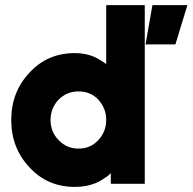

<svg xmlns="http://www.w3.org/2000/svg" viewBox="-20 -720 754 752"><path d="M550 -546H667L714 -700H577ZM288 -362Q241 -362 210 -330Q178 -297 178 -250Q178 -203 210 -171Q241 -138 288 -138Q334 -138 365 -171Q380 -187 388 -207Q396 -227 396 -250Q396 -274 388 -293.5Q380 -313 365 -330Q334 -362 288 -362ZM273 -512Q330 -512 372 -485Q379 -481 384.5 -477Q390 -473 396 -469V-700H547V0H414V-42Q409 -37 404 -32.5Q399 -28 393 -25Q345 12 273 12Q166 12 96 -64Q24 -140 24 -250Q24 -360 96 -436Q166 -512 273 -512Z"/></svg>

Font: Unageo
Style: ExtraBold
Weight: 800
Designer: Richard Sepsi
Foundry: Richard Sepsi
Version: Version 2.000